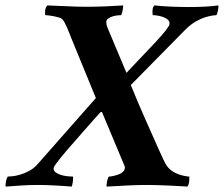

<svg xmlns="http://www.w3.org/2000/svg" viewBox="-79 -682 826 709"><path d="M240 -657Q223 -657 204.5 -657.5Q186 -658 167.5 -659Q149 -660 131 -660.5Q113 -661 96 -662Q88 -654 87.5 -640Q87 -626 89 -626Q93 -626 101.5 -625Q110 -624 120 -622Q130 -620 138.5 -617.5Q147 -615 151 -611Q155 -607 159.5 -599Q164 -591 168.5 -580.5Q173 -570 177.5 -558.5Q182 -547 186 -537L275 -320L60 -76Q46 -60 28 -50.5Q10 -41 -6.5 -36.5Q-23 -32 -35 -31Q-47 -30 -50 -30Q-52 -28 -54 -22.5Q-56 -17 -57 -11Q-58 -5 -58.5 0.5Q-59 6 -57 7Q-28 5 -0.5 3Q27 1 63 1Q76 1 92.5 1.5Q109 2 126 3Q143 4 159 5Q175 6 186 7Q188 2 190 -11.5Q192 -25 190 -30Q180 -30 167.5 -31.5Q155 -33 144.5 -36.5Q134 -40 126.5 -45.5Q119 -51 119 -59Q119 -64 122 -68.5Q125 -73 130 -80Q143 -98 168 -127Q193 -156 219.5 -186Q246 -216 267.5 -240.5Q289 -265 296 -272L381 -69Q382 -67 382 -66Q382 -65 382 -63Q382 -54 375 -47.5Q368 -41 358 -37.5Q348 -34 338.5 -32Q329 -30 324 -30Q322 -30 320 -25Q318 -20 316.5 -13Q315 -6 314.5 0Q314 6 315 7Q335 6 353 5Q371 4 389.5 3Q408 2 426.5 1.5Q445 1 464 1Q478 1 498 1.5Q518 2 539 3Q560 4 579.5 5Q599 6 613 7Q616 3 617.5 -1.5Q619 -6 619.5 -11Q620 -16 620 -21Q620 -26 620 -30Q615 -30 604 -32Q593 -34 580 -38.5Q567 -43 555 -51.5Q543 -60 535 -73Q532 -77 525 -91.5Q518 -106 508 -128.5Q498 -151 485.5 -179Q473 -207 459 -238.5Q445 -270 431 -303Q417 -336 404 -368L605 -572Q624 -591 643 -602Q662 -613 678 -618Q694 -623 705 -624.5Q716 -626 719 -626Q721 -626 722.5 -631Q724 -636 725.5 -642Q727 -648 727.5 -654Q728 -660 727 -662Q706 -659 678 -657.5Q650 -656 614 -656Q601 -656 585 -656.5Q569 -657 552 -657.5Q535 -658 519 -659.5Q503 -661 491 -662Q487 -658 485.5 -652Q484 -646 484 -640Q484 -634 484.5 -630Q485 -626 485 -626Q497 -626 508 -623.5Q519 -621 527.5 -617.5Q536 -614 541.5 -608.5Q547 -603 547 -597Q547 -594 546.5 -591Q546 -588 543 -584Q536 -572 518 -551.5Q500 -531 477.5 -507.5Q455 -484 431.5 -459Q408 -434 388 -413L317 -582Q315 -587 314 -593.5Q313 -600 314 -605Q316 -611 322.5 -615Q329 -619 337 -621.5Q345 -624 353.5 -625Q362 -626 367 -626Q369 -626 370.5 -631Q372 -636 373.5 -642Q375 -648 375.5 -654Q376 -660 376 -662Q347 -660 311 -658.5Q275 -657 240 -657Z"/></svg>

Font: Vermiglione
Style: Italic
Weight: 400
Italic angle: -11°
Version: Version 1.105